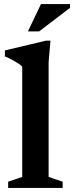

<svg xmlns="http://www.w3.org/2000/svg" viewBox="-20 -922 364 942"><path d="M218.5 -54 287.5 -30.5V0H20V-30.5L89 -54V-595Q82 -602.5 69.5 -610.8Q57 -619 40.2 -628Q23.5 -637 4 -645.5V-674.5L205.5 -722.5H227.5L218.5 -616.5ZM117 -768 181 -902H323.5V-883.5L172 -768Z"/></svg>

Font: Newsreader SemiBold
Style: Regular
Weight: 600
Designer: Hugues Gentile
Foundry: Production Type
Version: Version 1.003